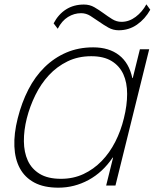

<svg xmlns="http://www.w3.org/2000/svg" viewBox="-20 -858 715 888"><path d="M675 -813Q651 -770 613.5 -744Q576 -718 529 -718Q503 -718 481 -730.5Q459 -743 438.5 -757.5Q418 -772 398 -784.5Q378 -797 355 -797Q323 -797 294.5 -779.5Q266 -762 247 -725L228 -750Q250 -792 285.5 -814.5Q321 -837 368 -837Q395 -837 416.5 -824.5Q438 -812 458.5 -797Q479 -782 499 -769.5Q519 -757 542 -757Q577 -757 607.5 -780Q638 -803 657 -838ZM514 0H471L503 -129H501Q455 -61 389.5 -25.5Q324 10 250 10Q183 10 139 -13.5Q95 -37 72 -79.5Q49 -122 46.5 -181Q44 -240 62 -311Q80 -383 111 -443.5Q142 -504 186.5 -547.5Q231 -591 287 -615Q343 -639 411 -639Q484 -639 530.5 -603Q577 -567 592 -497H594L627 -630H670ZM553 -311Q568 -371 568 -423.5Q568 -476 550.5 -514.5Q533 -553 496.5 -575.5Q460 -598 402 -598Q341 -598 292 -574Q243 -550 206 -510Q169 -470 143.5 -418Q118 -366 104 -311Q90 -255 90.5 -204.5Q91 -154 108.5 -115.5Q126 -77 163.5 -54Q201 -31 262 -31Q319 -31 366 -53Q413 -75 450 -113Q487 -151 513 -202Q539 -253 553 -311Z"/></svg>

Font: TypoPRO Sinkin Sans
Style: 200 X Light Italic
Weight: 200
Italic angle: -112°
Designer: Keith Bates
Foundry: K-Type
Version: Sinkin Sans (version 1.0)  by Keith Bates   •   © 2014   www